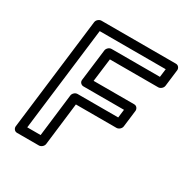

<svg xmlns="http://www.w3.org/2000/svg" viewBox="-162 -812 936 970"><g transform="rotate(30 305.5 -327.0)"><path d="M99 -25 173 -629H558L552 -581H270C255 -581 243 -567 242 -556L219 -371C217 -356 230 -346 241 -346H478L472 -298H235C220 -298 208 -284 207 -273L177 -25ZM46 0C45 11 53 25 68 25H196C207 25 222 15 224 0L254 -248H491C502 -248 517 -258 519 -273L531 -371C532 -382 524 -396 509 -396H272L289 -531H571C582 -531 597 -541 599 -556L611 -654C612 -665 604 -679 589 -679H154C143 -679 128 -669 126 -654Z"/></g></svg>

Font: Falling Sky
Style: ExtOuObl
Weight: 400
Designer: Paul D. Hunt
Foundry: Adobe Systems Incorporated
Version: Version 1.02